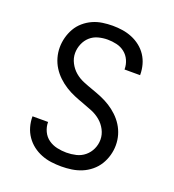

<svg xmlns="http://www.w3.org/2000/svg" viewBox="-136 -849 872 962"><g transform="rotate(20 300.0 -367.5)"><path d="M299 8Q272 8 245 4.5Q218 1 192.5 -9Q167 -19 145.5 -35.5Q124 -52 108.5 -74.5Q93 -97 85.5 -123.5Q78 -150 78 -177Q78 -177 78 -178Q78 -179 78 -179H161Q161 -179 161 -178.5Q161 -178 161 -178Q161 -153 172 -129.5Q183 -106 203.5 -91.5Q224 -77 249 -71.5Q274 -66 299 -66Q325 -66 350.5 -72Q376 -78 396 -94.5Q416 -111 427 -135Q438 -159 438 -185Q438 -212 425 -237Q412 -262 391 -279.5Q370 -297 344.5 -307.5Q319 -318 293.5 -327Q268 -336 243 -346.5Q218 -357 195 -371.5Q172 -386 152 -405Q132 -424 117.5 -447Q103 -470 95.5 -496.5Q88 -523 88 -550Q88 -577 95 -603.5Q102 -630 115.5 -653.5Q129 -677 150 -695Q171 -713 195.5 -724Q220 -735 247 -739Q274 -743 301 -743Q328 -743 354 -739Q380 -735 404.5 -725Q429 -715 450 -698.5Q471 -682 485.5 -660Q500 -638 507 -612Q514 -586 514 -560Q514 -559 514 -558.5Q514 -558 514 -557H431Q431 -557 431 -557.5Q431 -558 431 -559Q431 -583 421 -605.5Q411 -628 392 -643Q373 -658 349 -663.5Q325 -669 301 -669Q276 -669 251.5 -662.5Q227 -656 208.5 -639.5Q190 -623 180 -599Q170 -575 170 -550Q170 -523 183 -498Q196 -473 216.5 -455.5Q237 -438 262.5 -427.5Q288 -417 314 -408Q340 -399 365 -388.5Q390 -378 413 -363.5Q436 -349 456 -330Q476 -311 490.5 -288Q505 -265 512.5 -239Q520 -213 520 -185Q520 -158 512.5 -131Q505 -104 490.5 -80.5Q476 -57 454 -39Q432 -21 406.5 -10.5Q381 0 353.5 4Q326 8 299 8Z"/></g></svg>

Font: Iosevka Meiseki Sans
Style: Regular
Weight: 400
Monospace: yes
Designer: Belleve Invis
Foundry: Belleve Invis
Version: Version 11.2.6; ttfautohint (v1.8.4)